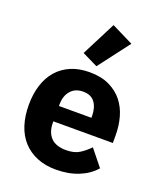

<svg xmlns="http://www.w3.org/2000/svg" viewBox="-150 -913 863 1022"><g transform="rotate(20 281.0 -402.0)"><path d="M288 12Q228 12 181 -7.5Q134 -27 101.5 -62.5Q69 -98 52.5 -149Q36 -200 36 -263Q36 -325 52 -375.5Q68 -426 99.5 -462Q131 -498 177 -517.5Q223 -537 282 -537Q347 -537 393.5 -515Q440 -493 469.5 -456Q499 -419 512.5 -370.5Q526 -322 526 -269V-225H189V-217Q189 -165 217 -134.5Q245 -104 305 -104Q351 -104 380 -122.5Q409 -141 434 -167L508 -75Q473 -34 416.5 -11Q360 12 288 12ZM285 -428Q240 -428 214.5 -398.5Q189 -369 189 -320V-312H373V-321Q373 -369 351.5 -398.5Q330 -428 285 -428ZM304 -579 216 -622 315 -816 438 -755Z"/></g></svg>

Font: IBM Plex Sans Thai
Style: Bold
Weight: 700
Designer: Mike Abbink, Paul van der Laan, Pieter van Rosmalen, Ben Mitchell, Mark Frömberg
Foundry: Bold Monday
Version: Version 1.2